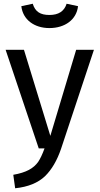

<svg xmlns="http://www.w3.org/2000/svg" viewBox="-20 -793 532 1026"><path d="M244 -643C327 -643 389 -688 397 -760L336 -773C323 -732 292 -713 244 -713C196 -713 168 -730 155 -773L94 -760C102 -688 163 -643 244 -643ZM482 -527H387L249 -67L108 -527H10L187 0H218C207 30 196 54 184 72C159 107 120 129 51 141L61 213C130 206 183 184 220 149C257 113 285 64 306 3Z"/></svg>

Font: Fira Sans
Style: Regular
Weight: 400
Designer: Carrois Corporate & Edenspiekermann AG
Foundry: Carrois Corporate GbR & Edenspiekermann AG
Version: Version 4.203